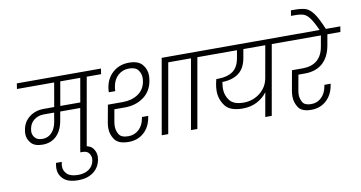

<svg xmlns="http://www.w3.org/2000/svg" viewBox="-108 -1275 3504 1863"><g transform="rotate(-10 1644.0 -343.5)"><path d="M921 -686H780L659 0H595L665 -398H468L453 -313Q436 -215 382 -163Q328 -111 245 -111Q166 -111 131 -152Q96 -193 96 -244Q96 -261 100 -281Q113 -360 173 -405.5Q233 -451 315 -451H418L459 -686H92L101 -740H930ZM716 -686H519L478 -451H675ZM408 -398H306Q250 -398 209.5 -366.5Q169 -335 160 -281Q157 -267 157 -254Q157 -220 180.5 -193Q204 -166 254 -166Q307 -166 344 -204Q381 -242 393 -310Z M748 125Q734 202 675 245.5Q616 289 526 289Q427 289 381 245.5Q335 202 335 140Q335 115 341 86H398Q392 110 392 130Q392 174 425.5 206Q459 238 534 238Q597 238 639.5 208.5Q682 179 692 125Q694 115 694 105Q694 77 675.5 51.5Q657 26 612 26H591L600 -25H621Q693 -25 722 12Q751 49 751 94Q751 109 748 125Z M989 -328 968 -208Q964 -184 964 -164Q964 -121 986.5 -84Q1009 -47 1079 -47Q1140 -47 1183 -87.5Q1226 -128 1237 -195L1240 -208H1302L1299 -194Q1283 -100 1222 -46Q1161 8 1072 8Q973 8 936 -43Q899 -94 899 -158Q899 -183 904 -212L935 -383H1083Q1170 -383 1232.5 -424.5Q1295 -466 1309 -545Q1312 -564 1312 -582Q1312 -625 1286 -659Q1260 -693 1196 -693Q1134 -693 1089.5 -653.5Q1045 -614 1033 -547Q1029 -524 1028 -500H965Q965 -527 969 -548Q985 -639 1049.5 -694Q1114 -749 1206 -749Q1298 -749 1337.5 -701.5Q1377 -654 1377 -593Q1377 -569 1372 -541Q1354 -439 1277 -383.5Q1200 -328 1093 -328ZM1733 -740 1724 -686H1583L1462 0H1398L1528 -740Z M1686 0 1807 -686H1666L1675 -740H2020L2011 -686H1870L1749 0Z M2743 -686H2603L2482 0H2418L2460 -237Q2423 -185 2360.5 -152Q2298 -119 2217 -119Q2093 -119 2045 -184Q1997 -249 1997 -330Q1997 -363 2004 -401Q2008 -424 2014 -445H2029Q2120 -445 2175.5 -482.5Q2231 -520 2247 -611L2260 -686H1953L1962 -740H2752ZM2539 -686H2323L2308 -601Q2291 -502 2229.5 -455.5Q2168 -409 2068 -407L2066 -396Q2061 -367 2061 -341Q2061 -276 2100 -225Q2139 -174 2239 -174Q2297 -174 2349 -198.5Q2401 -223 2437 -267.5Q2473 -312 2483 -370Z M2806 -349 2780 -203Q2775 -178 2775 -157Q2775 -117 2795.5 -81.5Q2816 -46 2880 -46Q2939 -46 2980.5 -85.5Q3022 -125 3034 -191L3037 -208H3099L3096 -192Q3080 -100 3019.5 -45.5Q2959 9 2871 9Q2778 9 2745 -41Q2712 -91 2712 -151Q2712 -177 2717 -206L2752 -402H2859Q2946 -402 2999.5 -446.5Q3053 -491 3068 -579L3087 -686H2685L2694 -740H3288L3279 -686H3151L3132 -579Q3112 -467 3045.5 -408Q2979 -349 2869 -349Z M3086 -736Q3046 -824 3017.5 -862.5Q2989 -901 2958.5 -912Q2928 -923 2872 -923H2834L2843 -976H2880Q2951 -976 2989.5 -962Q3028 -948 3064.5 -898Q3101 -848 3147 -736Z"/></g></svg>

Font: Fz Poppins Light
Style: Italic
Weight: 300
Italic angle: -10°
Designer: Ninad Kale (Devanagari), Jonny Pinhorn (Latin)
Foundry: Indian Type Foundry
Version: Vit hóa bi Vntype.Com & FontZin.Com